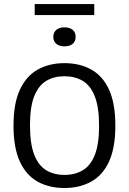

<svg xmlns="http://www.w3.org/2000/svg" viewBox="-20 -911 630 938"><path d="M295 7.5Q220 7.5 164 -23.5Q108 -54.5 77 -121.8Q46 -189 46 -297Q46 -405.5 77.2 -472.8Q108.5 -540 164.5 -571.2Q220.5 -602.5 295 -602.5Q370 -602.5 426 -571.2Q482 -540 512.8 -472.8Q543.5 -405.5 543.5 -297Q543.5 -189 512.8 -122Q482 -55 425.8 -23.8Q369.5 7.5 295 7.5ZM295 -56.5Q346.5 -56.5 384.5 -79.2Q422.5 -102 443.2 -154.2Q464 -206.5 464 -295.5Q464 -386.5 443.2 -439.8Q422.5 -493 384.5 -515.8Q346.5 -538.5 295 -538.5Q243.5 -538.5 205.8 -515.8Q168 -493 147.2 -440.8Q126.5 -388.5 126.5 -299.5Q126.5 -208.5 147.2 -155.2Q168 -102 205.8 -79.2Q243.5 -56.5 295 -56.5ZM295 -684.5Q270 -684.5 255.2 -696.8Q240.5 -709 240.5 -730.5Q240.5 -753 255.2 -765.2Q270 -777.5 295 -777.5Q320.5 -777.5 335 -765.2Q349.5 -753 349.5 -730.5Q349.5 -709 335 -696.8Q320.5 -684.5 295 -684.5ZM149.5 -837.5V-891H440.5V-837.5Z"/></svg>

Font: Encode Sans SC SemiCondensed
Style: Regular
Weight: 400
Width: 4
Designer: Multiple Designers
Foundry: Impallari Type
Version: Version 3.002